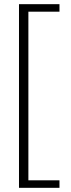

<svg xmlns="http://www.w3.org/2000/svg" viewBox="-20 -770 338 920"><path d="M71 130V-750H265V-714H116V94H265V130Z"/></svg>

Font: Roboto Serif 20pt Thin
Style: Regular
Weight: 250
Version: Version 1.008